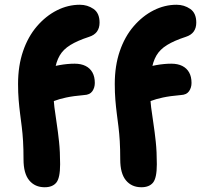

<svg xmlns="http://www.w3.org/2000/svg" viewBox="-20 -780 851 808"><path d="M168 8Q127 8 103 -21Q79 -50 79 -109Q79 -153 77 -186Q75 -219 71.5 -247Q68 -275 64.5 -302Q61 -329 58.5 -359.5Q56 -390 56 -427Q56 -503 77 -564.5Q98 -626 135.5 -669.5Q173 -713 219.5 -736.5Q266 -760 316 -760Q348 -760 373.5 -742.5Q399 -725 399 -685Q399 -662 388 -647Q377 -632 355 -625Q306 -609 276 -590.5Q246 -572 231 -546Q216 -520 210.5 -482.5Q205 -445 205 -391Q205 -360 209 -328.5Q213 -297 218.5 -261.5Q224 -226 228.5 -183.5Q233 -141 233 -89Q233 -31 217 -11.5Q201 8 168 8ZM154 -337Q126 -337 108 -352Q90 -367 90 -390Q90 -423 107.5 -449Q125 -475 157 -487Q197 -500 230.5 -506Q264 -512 294 -512Q321 -512 340 -502.5Q359 -493 369 -475Q379 -457 379 -431Q379 -411 368.5 -396Q358 -381 334 -380Q288 -376 258 -369.5Q228 -363 209 -355.5Q190 -348 177.5 -342.5Q165 -337 154 -337ZM575 8Q534 8 510 -21Q486 -50 486 -109Q486 -153 484 -186Q482 -219 478.5 -247Q475 -275 471.5 -302Q468 -329 465.5 -359.5Q463 -390 463 -427Q463 -503 484 -564.5Q505 -626 542.5 -669.5Q580 -713 626.5 -736.5Q673 -760 723 -760Q755 -760 780.5 -742.5Q806 -725 806 -685Q806 -662 795 -647Q784 -632 762 -625Q713 -609 683 -590.5Q653 -572 638 -546Q623 -520 617.5 -482.5Q612 -445 612 -391Q612 -360 616 -328.5Q620 -297 625.5 -261.5Q631 -226 635.5 -183.5Q640 -141 640 -89Q640 -31 624 -11.5Q608 8 575 8ZM561 -337Q533 -337 515 -352Q497 -367 497 -390Q497 -423 514.5 -449Q532 -475 564 -487Q604 -500 637.5 -506Q671 -512 701 -512Q728 -512 747 -502.5Q766 -493 776 -475Q786 -457 786 -431Q786 -411 775.5 -396Q765 -381 741 -380Q695 -376 665 -369.5Q635 -363 616 -355.5Q597 -348 584.5 -342.5Q572 -337 561 -337Z"/></svg>

Font: Shantell Sans
Style: Bold
Weight: 700
Designer: Stephen Nixon, Anya Danilova, Shantell Martin
Foundry: Arrow Type
Version: Version 1.011;[c5ecc13dd]